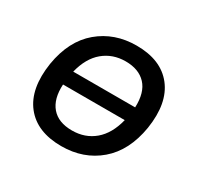

<svg xmlns="http://www.w3.org/2000/svg" viewBox="-118 -653 828 803"><g transform="rotate(30 296.0 -252.0)"><path d="M264 9Q146 9 89 -63.5Q32 -136 52 -266Q72 -387 147 -450Q222 -513 328 -513Q446 -513 503 -440.5Q560 -368 540 -239Q520 -118 445.5 -54.5Q371 9 264 9ZM321 -433Q259 -433 214.5 -396Q170 -359 152 -286H451Q454 -359 419.5 -396Q385 -433 321 -433ZM270 -70Q333 -70 377.5 -107.5Q422 -145 440 -218H142Q138 -147 171 -108.5Q204 -70 270 -70Z"/></g></svg>

Font: Mulish SemiBold
Style: Italic
Weight: 600
Italic angle: -9°
Designer: Vernon Adams
Foundry: Vernon Adams
Version: Version 3.603; ttfautohint (v1.8.3)